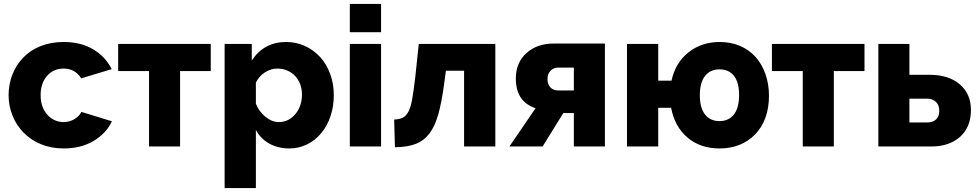

<svg xmlns="http://www.w3.org/2000/svg" viewBox="-20 -750 5006 983"><path d="M99 -73Q136 -34 189 -12Q242 10 306 10Q394 10 458.5 -28Q523 -66 553 -129L397 -177Q385 -154 360 -139.5Q335 -125 305 -125Q281 -125 259.5 -135Q238 -145 222 -163Q188 -202 188 -263Q188 -324 221 -361.5Q254 -399 305 -399Q364 -399 396 -349L552 -396Q520 -460 457 -497.5Q394 -535 306 -535Q241 -535 188 -514Q135 -493 98 -454Q62 -417 43 -367Q24 -317 24 -263Q24 -209 43.5 -159.5Q63 -110 99 -73Z M1059 -386V-525H585V-386H743V0H902V-386Z M1625 -69Q1656 -106 1672.5 -156Q1689 -206 1689 -264Q1689 -320 1671 -370Q1653 -420 1620 -457Q1586 -494 1541.5 -514.5Q1497 -535 1445 -535Q1331 -535 1269 -440V-525H1130V213H1290V-85Q1314 -40 1358.5 -15Q1403 10 1462 10Q1510 10 1552.5 -11Q1595 -32 1625 -69ZM1290 -219V-327Q1306 -360 1336.5 -379.5Q1367 -399 1400 -399Q1427 -399 1450.5 -389Q1474 -379 1491 -361Q1526 -323 1526 -265Q1526 -237 1517.5 -211.5Q1509 -186 1493 -167Q1458 -125 1408 -125Q1372 -125 1339 -152Q1306 -179 1290 -219Z M1931 -730H1771V-585H1931ZM1931 -525H1771V0H1931Z M2179 -67Q2207 -104 2224.5 -166.5Q2242 -229 2255 -329L2263 -388H2356V0H2516V-525H2124L2106 -354Q2097 -279 2090 -240.5Q2083 -202 2072 -180Q2060 -157 2043 -148Q2026 -139 1998 -138L2002 4Q2067 3 2109 -13.5Q2151 -30 2179 -67Z M2758 0 2864 -171H2918V0H3077V-527H2814Q2730 -527 2676 -479Q2621 -430 2621 -348Q2621 -229 2722 -196L2588 0ZM2783 -345Q2783 -372 2799 -388Q2815 -404 2837 -404H2918V-287H2837Q2813 -287 2798 -302.5Q2783 -318 2783 -345Z M3350 -525H3190V0H3350V-198H3416Q3434 -102 3499.5 -46Q3565 10 3664 10Q3719 10 3765 -8Q3811 -26 3845 -61Q3880 -96 3898.5 -146.5Q3917 -197 3917 -259Q3917 -319 3899 -370.5Q3881 -422 3848 -459Q3814 -496 3767.5 -515.5Q3721 -535 3665 -535Q3572 -535 3505 -482Q3438 -429 3418 -337H3350ZM3664 -395Q3711 -395 3737.5 -362Q3764 -329 3764 -264Q3764 -198 3737.5 -164Q3711 -130 3663 -130Q3617 -130 3590 -163.5Q3563 -197 3563 -262Q3563 -327 3589.5 -361Q3616 -395 3664 -395Z M4406 -386V-525H3932V-386H4090V0H4249V-386Z M4748 0Q4840 0 4896 -50Q4951 -100 4951 -187Q4951 -270 4893 -319Q4836 -367 4740 -367H4636V-525H4477V0ZM4636 -245H4726Q4754 -245 4771.5 -228.5Q4789 -212 4789 -183Q4789 -154 4772.5 -138.5Q4756 -123 4726 -123H4636Z"/></svg>

Font: RT Raleway ExtraBold
Style: Regular
Weight: 400
Designer: Matt McInerney, Pablo Impallari, Rodrigo Fuenzalida — Edited by Milan Moffatt in April 2016
Foundry: Matt McInerney, Pablo Impallari, Rodrigo Fuenzalida — Edited by Milan Moffatt in April 2016
Version: Version 3.001